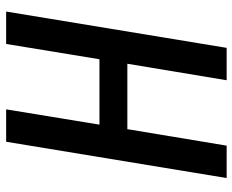

<svg xmlns="http://www.w3.org/2000/svg" viewBox="-88 -688 775 640"><g transform="rotate(-90 300.0 -367.5)"><path d="M27 0 148 -735H256L205 -424H423L474 -735H582L461 0H353L408 -331H190L135 0Z"/></g></svg>

Font: Iosevka Aile Semibold Oblique
Style: Regular
Weight: 600
Italic angle: -9°
Designer: Belleve Invis
Foundry: Belleve Invis
Version: Version 31.1.0; ttfautohint (v1.8.4)